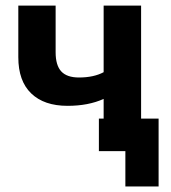

<svg xmlns="http://www.w3.org/2000/svg" viewBox="-20 -544 617 691"><path d="M487.8 -117.2H550.8V127H431.2V0H335.9V-117.2H353V-188Q297.9 -163.1 223.1 -163.1Q138.7 -163.1 92.3 -207.8Q45.9 -252.4 45.9 -337.9V-523.9H180.2V-356Q180.2 -309.1 200.4 -287.1Q220.7 -265.1 264.2 -265.1Q317.4 -265.1 353 -284.2V-523.9H487.8Z"/></svg>

Font: Rawline
Style: Bold
Weight: 700
Designer: Matt McInerney, Pablo Impallari, Rodrigo Fuenzalida
Foundry: Matt McInerney, Pablo Impallari, Rodrigo Fuenzalida
Version: Version 4.020;PS 004.020;hotconv 1.0.88;makeotf.lib2.5.64775